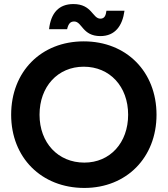

<svg xmlns="http://www.w3.org/2000/svg" viewBox="-20 -915 827 947"><path d="M396 12C604 12 752 -138 752 -349C752 -561 604 -711 393 -711C183 -711 35 -562 35 -349C35 -138 184 12 396 12ZM396 -113C266 -113 175 -211 175 -349C175 -488 265 -586 393 -586C522 -586 612 -488 612 -349C612 -211 523 -113 396 -113ZM475 -737C548 -737 584 -788 594 -862H505C502 -839 496 -823 475 -823C436 -823 434 -895 342 -895C271 -895 231 -852 222 -771H311C318 -802 330 -809 346 -809C385 -809 386 -737 475 -737Z"/></svg>

Font: HB Figtree Prototype
Style: Bold
Weight: 700
Designer: Alfredo Marco Pradil
Foundry: Hanken Design Co.®
Version: Version 1.002;Glyphs 3.2 (3228)